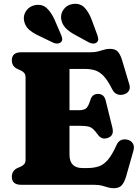

<svg xmlns="http://www.w3.org/2000/svg" viewBox="-20 -976 740 1014"><path d="M42.5 -657.5Q42.5 -700 92.5 -700H456.5Q481.5 -700 498.2 -704.5Q515 -709 529.2 -713.5Q543.5 -718 561 -718Q589 -718 602.5 -703Q616 -688 626 -654L663.5 -528.5Q669 -509 659.8 -495.2Q650.5 -481.5 632 -477Q614 -472 597.8 -478.8Q581.5 -485.5 571.5 -506.5Q549 -551.5 527.8 -574Q506.5 -596.5 482.8 -604.2Q459 -612 428 -612H347V-394H397Q426 -394 437 -405.8Q448 -417.5 457 -447Q466.5 -480 497.5 -480Q529.5 -480 538 -445.5L573.5 -302Q584 -259 549 -247.5Q516.5 -236 496 -266Q482.5 -284.5 471.5 -294.5Q460.5 -304.5 445.5 -308Q430.5 -311.5 405 -311.5H347V-159.5Q347 -88.5 416 -88.5H440.5Q476 -88.5 502 -97.5Q528 -106.5 550 -132.2Q572 -158 594.5 -208Q610.5 -246.5 651.5 -238.5Q672.5 -234 681.8 -218.2Q691 -202.5 684.5 -179.5L646.5 -46Q637 -13 623 2.5Q609 18 580.5 18Q564 18 549.8 13.5Q535.5 9 518.8 4.5Q502 0 477 0H92.5Q42.5 0 42.5 -42.5Q42.5 -74.5 72 -88.5L89.5 -96Q101.5 -101.5 108.2 -109.8Q115 -118 115 -134V-566Q115 -582 108.2 -590.2Q101.5 -598.5 89.5 -604L72 -612Q42.5 -625.5 42.5 -657.5ZM464 -872.5 493.5 -792.5Q498 -780 498.8 -770Q499.5 -760 491.5 -752.5Q483.5 -745.5 471.2 -746Q459 -746.5 448.5 -752.5L374.5 -793Q340 -812 323 -832Q306 -852 302.5 -880Q300.5 -907 318.8 -929.8Q337 -952.5 369.5 -955.5Q405.5 -958.5 427.2 -935Q449 -911.5 464 -872.5ZM268 -872.5 302 -793.5Q307 -782 308.5 -772Q310 -762 302.5 -754Q295 -746.5 283 -746Q271 -745.5 260 -751L183.5 -788Q147.5 -805 129.2 -823.5Q111 -842 106.5 -870Q102.5 -897 119.5 -920.5Q136.5 -944 168 -949.5Q204 -954.5 227.2 -932.8Q250.5 -911 268 -872.5Z"/></svg>

Font: Fraunces 9pt S050 Black
Style: Regular
Weight: 900
Version: Version 1.000; ttfautohint (v1.8.3)